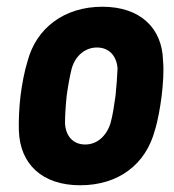

<svg xmlns="http://www.w3.org/2000/svg" viewBox="-20 -542 517 570"><path d="M218 8C332 8 413 -54 440 -156C449 -185 456 -226 460 -258C464 -291 467 -333 464 -361C462 -459 396 -522 284 -522C171 -522 88 -459 62 -361C53 -333 45 -291 41 -258C37 -226 35 -184 36 -155C39 -54 106 8 218 8ZM233 -113C197 -113 175 -138 173 -176C173 -200 175 -229 178 -258C182 -287 187 -315 193 -339C204 -377 233 -401 268 -401C303 -401 326 -377 329 -339C328 -315 326 -287 323 -258C319 -230 315 -201 308 -176C296 -138 268 -113 233 -113Z"/></svg>

Font: Barlow Semi Condensed
Style: Bold Italic
Weight: 700
Width: 4
Italic angle: -7°
Designer: Jeremy Tribby
Foundry: Tribby Type
Version: Version 1.422;hotconv 1.0.109;makeotfexe 2.5.65596